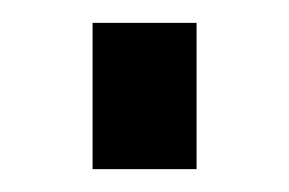

<svg xmlns="http://www.w3.org/2000/svg" viewBox="-20 -148 253 168"><path d="M61 0V-128H152V0Z"/></svg>

Font: Oxford Sans SemiBold
Style: Regular
Weight: 600
Designer: Matt McInerney, Pablo Impallari, Rodrigo Fuenzalida
Foundry: Matt McInerney, Pablo Impallari, Rodrigo Fuenzalida
Version: Version 3.000g; ttfautohint (v1.5) -l 8 -r 28 -G 28 -x 14 -D